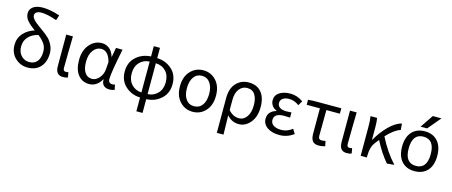

<svg xmlns="http://www.w3.org/2000/svg" viewBox="-55 -1579 6001 2548"><g transform="rotate(15 2946.0 -305.0)"><path d="M302.7 -63.5Q375 -63.5 412.6 -111.3Q450.2 -159.2 450.2 -244.1Q450.2 -306.6 418.9 -352.5Q387.7 -398.4 331.1 -442.4Q244.1 -421.9 195.8 -368.2Q147.5 -314.5 147.5 -236.3Q147.5 -158.2 192.9 -110.8Q238.3 -63.5 302.7 -63.5ZM529.3 -764.6 505.9 -693.4Q377.9 -739.3 293.9 -739.3Q249 -739.3 226.6 -722.7Q204.1 -706.1 204.1 -681.6Q204.1 -668.9 208 -657.2Q211.9 -645.5 221.7 -633.8Q231.4 -622.1 240.2 -612.3Q249 -602.5 266.6 -588.4Q284.2 -574.2 295.9 -565.4Q307.6 -556.6 330.6 -540Q353.5 -523.4 367.2 -513.7Q421.9 -473.6 455.1 -441.9Q488.3 -410.2 514.2 -358.4Q540 -306.6 540 -245.1Q540 -127.9 476.6 -57.6Q413.1 12.7 300.8 12.7Q202.1 12.7 129.9 -55.2Q57.6 -123 57.6 -234.4Q57.6 -328.1 115.7 -393.6Q173.8 -459 267.6 -488.3Q196.3 -538.1 156.7 -584Q117.2 -629.9 117.2 -686.5Q117.2 -739.3 162.6 -773.9Q208 -808.6 295.9 -808.6Q398.4 -808.6 529.3 -764.6Z M789.1 12.7Q734.4 12.7 710 -19Q685.5 -50.8 685.5 -113.3V-543H777.3Q776.4 -501 773.4 -341.8Q770.5 -182.6 770.5 -106.4Q770.5 -63.5 808.6 -63.5Q824.2 -63.5 841.8 -69.3L854.5 0Q829.1 12.7 789.1 12.7Z M1146.5 12.7Q1050.8 12.7 993.7 -59.1Q936.5 -130.9 936.5 -261.7Q936.5 -395.5 1006.3 -476.1Q1076.2 -556.6 1174.8 -556.6Q1230.5 -556.6 1275.4 -522Q1320.3 -487.3 1342.8 -414.1H1345.7L1369.1 -543H1459Q1390.6 -210 1390.6 -119.1Q1390.6 -92.8 1405.8 -78.1Q1420.9 -63.5 1444.3 -63.5Q1462.9 -63.5 1481.4 -70.3L1496.1 -1Q1464.8 12.7 1425.8 12.7Q1375 12.7 1346.2 -14.2Q1317.4 -41 1318.4 -96.7H1314.5Q1252.9 12.7 1146.5 12.7ZM1165 -63.5Q1219.7 -63.5 1263.7 -113.8Q1307.6 -164.1 1313.5 -232.4L1321.3 -335Q1284.2 -480.5 1184.6 -480.5Q1122.1 -480.5 1077.1 -422.4Q1032.2 -364.3 1032.2 -262.7Q1032.2 -168 1066.9 -115.7Q1101.6 -63.5 1165 -63.5Z M1932.6 -483.4V-59.6Q2014.6 -62.5 2069.8 -120.1Q2125 -177.7 2125 -272.5Q2125 -368.2 2071.8 -424.3Q2018.6 -480.5 1932.6 -483.4ZM1847.7 -59.6V-483.4Q1765.6 -480.5 1711.4 -423.3Q1657.2 -366.2 1657.2 -272.5Q1657.2 -177.7 1711.4 -120.1Q1765.6 -62.5 1847.7 -59.6ZM1932.6 -695.3V-553.7Q2053.7 -548.8 2136.2 -474.1Q2218.8 -399.4 2218.8 -272.5Q2218.8 -145.5 2134.8 -69.8Q2050.8 5.9 1932.6 9.8V199.2H1847.7V9.8Q1729.5 5.9 1645.5 -70.3Q1561.5 -146.5 1561.5 -272.5Q1561.5 -398.4 1645.5 -473.6Q1729.5 -548.8 1847.7 -553.7V-695.3Z M2320.3 -271.5Q2320.3 -403.3 2391.6 -480Q2462.9 -556.6 2568.4 -556.6Q2673.8 -556.6 2744.6 -480Q2815.4 -403.3 2815.4 -271.5Q2815.4 -140.6 2744.6 -64Q2673.8 12.7 2568.4 12.7Q2462.9 12.7 2391.6 -64Q2320.3 -140.6 2320.3 -271.5ZM2456.1 -119.6Q2496.1 -63.5 2568.4 -63.5Q2640.6 -63.5 2681.2 -119.6Q2721.7 -175.8 2721.7 -271.5Q2721.7 -367.2 2680.7 -424.3Q2639.6 -481.4 2568.4 -481.4Q2497.1 -481.4 2456.5 -424.3Q2416 -367.2 2416 -271.5Q2416 -175.8 2456.1 -119.6Z M2953.1 199.2V-278.3Q2953.1 -412.1 3021 -484.4Q3088.9 -556.6 3193.4 -556.6Q3305.7 -556.6 3366.2 -483.4Q3426.8 -410.2 3426.8 -280.3Q3426.8 -147.5 3360.4 -67.4Q3293.9 12.7 3203.1 12.7Q3105.5 12.7 3039.1 -64.5Q3043.9 95.7 3044.9 199.2ZM3187.5 -63.5Q3250 -63.5 3291.5 -122.1Q3333 -180.7 3333 -279.3Q3333 -373 3297.9 -426.8Q3262.7 -480.5 3189.5 -480.5Q3126 -480.5 3083 -427.2Q3040 -374 3040 -276.4V-136.7Q3101.6 -63.5 3187.5 -63.5Z M3759.8 12.7Q3658.2 12.7 3593.8 -31.7Q3529.3 -76.2 3529.3 -150.4Q3529.3 -205.1 3561 -238.8Q3592.8 -272.5 3642.6 -285.2V-290Q3602.5 -304.7 3579.6 -337.9Q3556.6 -371.1 3556.6 -411.1Q3556.6 -481.4 3615.7 -519Q3674.8 -556.6 3763.7 -556.6Q3858.4 -556.6 3939.5 -497.1L3902.3 -435.5Q3836.9 -484.4 3766.6 -484.4Q3713.9 -484.4 3680.7 -461.9Q3647.5 -439.5 3647.5 -399.4Q3647.5 -360.4 3678.2 -337.9Q3709 -315.4 3772.5 -315.4Q3800.8 -315.4 3839.8 -318.4V-247.1Q3793 -250 3755.9 -250Q3621.1 -250 3621.1 -157.2Q3621.1 -112.3 3660.2 -85.9Q3699.2 -59.6 3768.6 -59.6Q3848.6 -59.6 3918 -115.2L3956.1 -53.7Q3869.1 12.7 3759.8 12.7Z M4301.8 12.7Q4242.2 12.7 4216.3 -20.5Q4190.4 -53.7 4190.4 -122.1V-468.8H4008.8V-538.1L4086.9 -543H4464.8V-468.8H4279.3Q4276.4 -345.7 4276.4 -116.2Q4276.4 -63.5 4321.3 -63.5Q4345.7 -63.5 4374 -71.3L4388.7 -1Q4343.8 12.7 4301.8 12.7Z M4687.5 12.7Q4632.8 12.7 4608.4 -19Q4584 -50.8 4584 -113.3V-543H4675.8Q4674.8 -501 4671.9 -341.8Q4668.9 -182.6 4668.9 -106.4Q4668.9 -63.5 4707 -63.5Q4722.7 -63.5 4740.2 -69.3L4752.9 0Q4727.5 12.7 4687.5 12.7Z M5338.9 0 5238.3 8.8Q5138.7 -107.4 5057.6 -266.6Q5055.7 -263.7 5035.6 -239.3Q5015.6 -214.8 5005.9 -200.2Q4962.9 -142.6 4960.9 -28.3V0H4876V-393.6Q4876 -490.2 4866.2 -543H4956.1Q4965.8 -501 4965.8 -416V-246.1H4969.7Q5038.1 -365.2 5124 -450.2Q5210 -535.2 5293.9 -556.6L5301.8 -469.7Q5214.8 -442.4 5113.3 -332Q5210.9 -137.7 5338.9 0Z M5465.8 -260.7Q5465.8 -60.5 5617.2 -60.5Q5768.6 -60.5 5768.6 -261.2Q5768.6 -461.9 5617.2 -461.9Q5465.8 -461.9 5465.8 -260.7ZM5794.9 -60.5Q5729.5 11.7 5616.7 11.7Q5503.9 11.7 5439.5 -60.1Q5375 -131.8 5375 -261.2Q5375 -390.6 5439.5 -462.9Q5503.9 -535.2 5616.7 -535.2Q5729.5 -535.2 5793.9 -462.9Q5858.4 -390.6 5858.4 -261.2Q5858.4 -131.8 5794.9 -60.5ZM5664.1 -757.8H5783.2L5633.8 -580.1H5543.9Z"/></g></svg>

Font: Gen Shin Gothic Regular
Style: Regular
Weight: 400
Designer: [Source Han Sans]
Ryoko NISHIZUKA  (kana & ideographs); Paul D. Hunt (Latin, Greek & Cyrillic); Wenlong ZHANG  (bopomofo
Version: Version 1.002.20150607